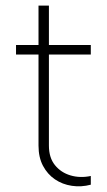

<svg xmlns="http://www.w3.org/2000/svg" viewBox="-20 -660 380 683"><path d="M117 -500V-640H154V-500H303V-466H154V-142Q154 -99 175.5 -72.5Q197 -46 231 -36Q265 -26 303 -34V-3Q269 6 235.5 1Q202 -4 175.5 -22Q149 -40 133 -70Q117 -100 117 -142V-466H37V-500Z"/></svg>

Font: Albert Sans ExtraLight
Style: Regular
Weight: 250
Designer: Andreas Rasmussen
Foundry: a.Foundry
Version: Version 1.025